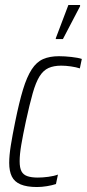

<svg xmlns="http://www.w3.org/2000/svg" viewBox="-20 -744 349 772"><path d="M129 8Q88 8 63 -2.5Q38 -13 27.5 -34.5Q17 -56 17 -89Q17 -119 23.5 -159.5Q30 -200 41 -254Q57 -333 72.5 -384Q88 -435 107.5 -465Q127 -495 153.5 -506.5Q180 -518 217 -518Q240 -518 267 -515Q294 -512 309 -507L301 -469Q286 -474 265 -477Q244 -480 226 -480Q196 -480 175 -470.5Q154 -461 139 -437Q124 -413 111.5 -369Q99 -325 84 -256Q72 -200 65.5 -161.5Q59 -123 59 -96Q59 -69 66.5 -55Q74 -41 90.5 -35.5Q107 -30 132 -30Q151 -30 174 -33Q197 -36 213 -42L205 -4Q190 1 169 4.5Q148 8 129 8ZM204 -587 205 -592 255 -724H302V-719L233 -587Z"/></svg>

Font: Saira ExtraCondensed ExtraLight
Style: Italic
Weight: 250
Width: 2
Italic angle: -12°
Designer: Hector Gatti with collaboration of the Omnibus-Type team
Foundry: Omnibus-Type
Version: Version 1.101